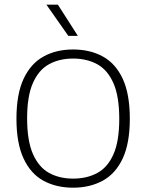

<svg xmlns="http://www.w3.org/2000/svg" viewBox="-20 -820 644 846"><path d="M302 7Q227.5 7 171.2 -23.8Q115 -54.5 83.8 -121.8Q52.5 -189 52.5 -297Q52.5 -405.5 84 -472.8Q115.5 -540 171.8 -571Q228 -602 302 -602Q377 -602 433.2 -571Q489.5 -540 520.8 -472.8Q552 -405.5 552 -297Q552 -189 520.8 -122Q489.5 -55 433 -24Q376.5 7 302 7ZM302 -33Q363 -33 409 -58Q455 -83 480.2 -140.8Q505.5 -198.5 505.5 -296Q505.5 -395 480 -453.2Q454.5 -511.5 408.8 -536.8Q363 -562 302 -562Q241.5 -562 196 -537Q150.5 -512 125 -454.2Q99.5 -396.5 99.5 -299Q99.5 -200 125 -141.8Q150.5 -83.5 196 -58.2Q241.5 -33 302 -33ZM281 -662 184.5 -799.5H235L323 -662Z"/></svg>

Font: Encode Sans SC Condensed Thin ExtraLight
Style: Regular
Weight: 250
Version: Version 3.002